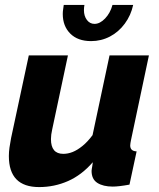

<svg xmlns="http://www.w3.org/2000/svg" viewBox="-20 -750 646 780"><path d="M139 10Q16 10 16 -116Q16 -133 18.5 -150.5Q21 -168 25 -189L97 -525H256L192 -224Q187 -202 187 -185Q187 -125 237 -125Q256 -125 275 -132.5Q294 -140 315 -157Q336 -174 356 -201L425 -525H585L512 -180Q511 -174 510 -169Q509 -164 509 -159Q509 -136 535 -135L506 0Q484 4 467 6Q450 8 438 8Q399 8 375.5 -7Q352 -22 352 -56Q352 -60 353 -64.5Q354 -69 355 -76Q356 -83 357 -91Q312 -39 256.5 -14.5Q201 10 139 10ZM364 -653Q386 -653 407 -675Q428 -697 437 -730H521Q512 -688 487 -654Q462 -620 426.5 -601.5Q391 -583 350 -583Q296 -583 265.5 -613.5Q235 -644 235 -693Q235 -703 236.5 -712Q238 -721 239 -730H323Q322 -725 321.5 -719.5Q321 -714 321 -709Q321 -685 333 -669Q345 -653 364 -653Z"/></svg>

Font: Raleway Thin ExtraBold
Style: Italic
Weight: 800
Italic angle: -12°
Version: Version 4.026